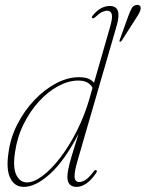

<svg xmlns="http://www.w3.org/2000/svg" viewBox="-20 -743 585 771"><path d="M448.5 -639.5 292.5 -101.5Q278 -52.5 279.5 -32.2Q281 -12 298.5 -12Q309.5 -12 323.2 -20.5Q337 -29 357 -55.5Q362 -62.5 367 -59.5Q371.5 -56.5 365.5 -47.5Q345.5 -18.5 325.8 -5.5Q306 7.5 288 7.5Q250.5 7.5 250.5 -33Q250.5 -44.5 254.2 -63.8Q258 -83 268 -117Q278 -151 295.5 -206Q240 -98.5 181.8 -45.5Q123.5 7.5 75.5 7.5Q39 7.5 21.5 -27.2Q4 -62 14 -129.5Q22 -190 50 -244.5Q78 -299 118.5 -341.5Q159 -384 205.5 -408.5Q252 -433 297 -433Q321 -433 335.5 -426.8Q350 -420.5 357.5 -410.5L421.5 -633Q432.5 -670.5 429 -685.2Q425.5 -700 410.5 -700Q401.5 -700 390.2 -694.8Q379 -689.5 364 -675.5Q354.5 -667 350.5 -670.5Q346.5 -674 353.5 -682Q384 -719 421.5 -719Q471.5 -719 448.5 -639.5ZM40 -129.5Q31 -68.5 46 -39.5Q61 -10.5 88.5 -10.5Q115.5 -10.5 150.2 -36.2Q185 -62 220.8 -108.2Q256.5 -154.5 287.8 -215.8Q319 -277 339.5 -347.5L351.5 -390.5Q345 -403 331.5 -411.2Q318 -419.5 294.5 -419.5Q255.5 -419.5 214.2 -397.5Q173 -375.5 136.8 -336Q100.5 -296.5 74.5 -243.8Q48.5 -191 40 -129.5ZM494.5 -676.5Q502 -697.5 508.5 -709.2Q515 -721 527.5 -723Q535.5 -724.5 540.5 -720.8Q545.5 -717 545 -709.5Q544.5 -702 539.8 -692.5Q535 -683 528 -672.5L469 -580Q465.5 -575 462 -575.5Q458 -576 461 -583.5Z"/></svg>

Font: Fraunces 144pt S050 Thin
Style: Italic
Weight: 100
Italic angle: -16°
Version: Version 1.000; ttfautohint (v1.8.3)